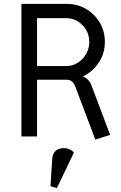

<svg xmlns="http://www.w3.org/2000/svg" viewBox="-20 -700 619 985"><path d="M469 16 370 -246Q361 -271 351 -280.5Q341 -290 323 -291H170V0H90V-680H323Q377 -680 421.5 -654Q466 -628 492 -583.5Q518 -539 518 -485Q518 -426 486.5 -378.5Q455 -331 405 -308Q437 -296 450 -260L545 -8ZM170 -361H319Q352 -361 379 -378Q406 -395 422 -423.5Q438 -452 438 -485Q438 -519 422 -546.5Q406 -574 379 -590.5Q352 -607 319 -607H170ZM272 265 239 255 248 115Q250 88 265.5 74Q281 60 307 60Q323 60 337.5 66.5Q352 73 359 83Z"/></svg>

Font: Imprima
Style: Regular
Weight: 400
Designer: Eduardo Tunni
Foundry: Eduardo Tunni
Version: Version 1.002; ttfautohint (v1.8.4.7-5d5b);gftools[0.9.23]